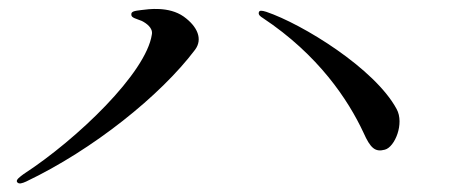

<svg xmlns="http://www.w3.org/2000/svg" viewBox="-20 -546 1040 440"><path d="M427 -432C445 -456 433 -485 401 -508C367 -532 320 -525 304 -523C288 -521 280 -520 281 -512C281 -505 293 -503 305 -498C315 -493 331 -482 328 -467C315 -379 157 -227 34 -147C26 -141 16 -134 19 -129C23 -123 31 -126 40 -130C193 -203 348 -327 427 -432ZM862 -203C885 -209 907 -263 889 -296C839 -389 673 -491 590 -519C580 -522 574 -523 573 -517C572 -512 577 -508 582 -505C710 -420 778 -317 813 -242C829 -206 840 -197 862 -203Z"/></svg>

Font: Shippori Mincho
Style: Regular
Weight: 400
Designer: Bonji Tadano  Ryoko NISHIZUKA  (kana & ideographs); Frank Grießhammer (Latin, Greek & Cyrillic); Wenlong ZHANG  (bopomof
Foundry: Adobe Systems Incorporated
Version: Version 1.003;PS 1.001;hotconv 16.6.54;makeotf.lib2.5.65590